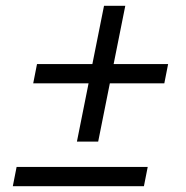

<svg xmlns="http://www.w3.org/2000/svg" viewBox="-20 -639 640 659"><path d="M317 -153H244L284 -353H94L107 -419H297L337 -619H410L370 -419H557L544 -353H357ZM474 0H24L37 -66H487Z"/></svg>

Font: IBM Plex Sans
Style: Italic
Weight: 400
Italic angle: -11.31°
Designer: Mike Abbink, Paul van der Laan, Pieter van Rosmalen
Foundry: Bold Monday
Version: Version 3.201